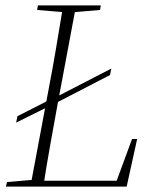

<svg xmlns="http://www.w3.org/2000/svg" viewBox="-20 -694 565 714"><path d="M394 -439 389 -415 167 -300 171 -324ZM171 -326 167 -301 40 -238 45 -262ZM2 0 6 -17 111 -26H128L125 0ZM93 0 161 -363Q176 -440 189 -518Q202 -596 215 -674H263L195 -311Q181 -234 167 -156Q153 -78 141 0ZM118 -657 121 -674H355L352 -657L247 -648H226ZM117 0 121 -22H435L408 -6L471 -177H490L451 0Z"/></svg>

Font: Source Serif 4 48pt Light
Style: Italic
Weight: 300
Italic angle: -12°
Designer: Frank Grießhammer
Foundry: Adobe Systems Incorporated
Version: Version 4.004;hotconv 1.0.116;makeotfexe 2.5.65601